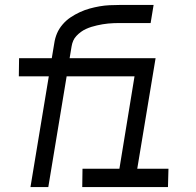

<svg xmlns="http://www.w3.org/2000/svg" viewBox="-20 -755 790 775"><path d="M103 0 177 -447H56L57 -520H189L199 -580Q202 -601 210 -620Q218 -639 232.5 -656Q247 -673 265 -685Q283 -697 302.5 -706Q322 -715 342 -720.5Q362 -726 382 -729.5Q402 -733 422.5 -734Q443 -735 463 -735H600L588 -662H461Q450 -662 439 -661.5Q428 -661 416.5 -660Q405 -659 394 -657Q383 -655 371.5 -652.5Q360 -650 349 -646.5Q338 -643 327 -638Q316 -633 306.5 -626Q297 -619 288.5 -610Q280 -601 275.5 -590.5Q271 -580 269 -568L261 -520H608L534 -74H660L658 0H312L313 -74H462L523 -447H249L175 0Z"/></svg>

Font: Zed Sans Extended
Style: Italic
Weight: 400
Width: 7
Italic angle: -9°
Designer: Belleve Invis
Foundry: Belleve Invis
Version: Version 1.0.0; ttfautohint (v1.8.4)